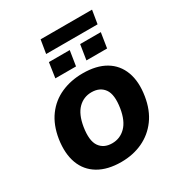

<svg xmlns="http://www.w3.org/2000/svg" viewBox="-188 -918 980 1054"><g transform="rotate(-30 302.0 -391.5)"><path d="M274 11Q188 11 130.5 -23Q73 -57 49.5 -120Q26 -183 39 -270Q52 -352 92.5 -407Q133 -462 195 -489.5Q257 -517 332 -517Q419 -517 475.5 -483.5Q532 -450 555.5 -387Q579 -324 565 -237Q552 -156 511.5 -101Q471 -46 410 -17.5Q349 11 274 11ZM282 -103Q332 -103 367.5 -138.5Q403 -174 415 -247Q428 -329 401.5 -366Q375 -403 322 -403Q272 -403 237 -368Q202 -333 190 -260Q177 -178 203 -140.5Q229 -103 282 -103ZM212 -709 226 -794H552L538 -709ZM189 -568 203 -663H335L320 -568ZM386 -568 401 -663H532L517 -568Z"/></g></svg>

Font: Mulish ExtraLight ExtraBold
Style: Italic
Weight: 800
Italic angle: -9°
Version: Version 3.603